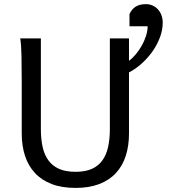

<svg xmlns="http://www.w3.org/2000/svg" viewBox="-20 -899 843 931"><path d="M607.9 -830.1Q617.7 -853.5 637 -866.2Q656.2 -878.9 688.5 -878.9Q705.1 -878.9 719.7 -872.3Q734.4 -865.7 745.4 -854Q756.3 -842.3 762.7 -825.7Q769 -809.1 769 -788.6Q769 -753.9 755.6 -718Q742.2 -682.1 719.5 -649.9Q696.8 -617.7 667.2 -591.1Q637.7 -564.5 605.5 -547.9V-251.5Q605.5 -191.9 589.8 -143.3Q574.2 -94.7 542.2 -60.1Q510.3 -25.4 461.4 -6.6Q412.6 12.2 346.7 12.2Q279.8 12.2 230.7 -6.6Q181.6 -25.4 149.4 -60.1Q117.2 -94.7 101.3 -143.3Q85.4 -191.9 85.4 -251.5V-500.5Q85.4 -572.8 84.2 -628.2Q83 -683.6 78.1 -712.9H178.2V-273.4Q178.2 -225.6 186.5 -187.3Q194.8 -148.9 214.4 -121.8Q233.9 -94.7 266.1 -80.3Q298.3 -65.9 346.7 -65.9Q394 -65.9 425.8 -80.3Q457.5 -94.7 476.8 -121.8Q496.1 -148.9 504.4 -187.3Q512.7 -225.6 512.7 -273.4V-712.9H605.5V-604Q621.6 -615.7 637.7 -634.8Q653.8 -653.8 666.7 -676.5Q679.7 -699.2 687.7 -723.9Q695.8 -748.5 695.8 -771.5H607.9Z"/></svg>

Font: Andika Viet
Style: Regular
Weight: 400
Designer: Victor Gaultney, Annie Olsen, Julie Remington, Don Collingsworth, Eric Hays, Becca Hirsbrunner
Foundry: SIL International
Version: Version 5.000